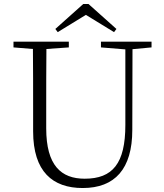

<svg xmlns="http://www.w3.org/2000/svg" viewBox="-20 -933 828 968"><path d="M426 -913H400L259 -787L271 -771L413 -858L555 -771L567 -787ZM489 -694 612 -684V-303C612 -109 548 -32 407 -32C288 -32 213 -99 213 -286V-387C213 -489 213 -588 214 -686L327 -694V-723H48V-694L146 -686C147 -587 147 -488 147 -387V-271C147 -67 246 15 397 15C559 15 647 -81 647 -278L648 -685L744 -694V-723H489Z"/></svg>

Font: Noto Serif TC ExtraLight
Style: Regular
Weight: 200
Designer: Ryoko NISHIZUKA 西塚涼子 (kana & ideographs); Frank Grießhammer (Latin, Greek & Cyrillic); Wenlong ZHANG 张文龙 (bopomofo); San
Foundry: Adobe
Version: Version 2.001;hotconv 1.1.0;makeotfexe 2.6.0